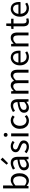

<svg xmlns="http://www.w3.org/2000/svg" viewBox="2521 -3433 925 6007"><g transform="rotate(-90 2983.5 -429.5)"><path d="M330.9 13.4Q293.9 13.4 253.1 -5Q212.4 -23.4 176.9 -56.1H173.2L164.6 0H92.1V-796H183.5V-578.3L179.7 -480.5Q217.2 -513.2 261.3 -535Q305.4 -556.8 350.5 -556.8Q421 -556.8 469.1 -522.5Q517.3 -488.2 542.1 -426.3Q566.8 -364.3 566.8 -280.4Q566.8 -187.9 533.5 -121.7Q500.3 -55.6 446.7 -21.1Q393.1 13.4 330.9 13.4ZM316.3 -63.7Q361 -63.7 396.3 -89.4Q431.6 -115.2 451.9 -163.6Q472.3 -212 472.3 -278.8Q472.3 -339.2 457.7 -384.5Q443.1 -429.8 411.8 -454.9Q380.5 -480.1 328.4 -480.1Q294.3 -480.1 258.3 -461.3Q222.4 -442.4 183.5 -405.9V-119.9Q218.8 -88.7 254.2 -76.2Q289.6 -63.7 316.3 -63.7Z M816.2 13.4Q770.9 13.4 735.1 -4.9Q699.2 -23.2 678.4 -57.9Q657.6 -92.5 657.6 -141.3Q657.6 -230.1 737.5 -277.5Q817.3 -325 990.7 -344.2Q991.1 -379.4 981.8 -410.5Q972.5 -441.7 948.2 -461.5Q923.9 -481.3 879 -481.3Q831.6 -481.3 790.1 -462.8Q748.7 -444.3 716 -422.7L680.9 -486Q706 -502.3 738.8 -518.5Q771.6 -534.7 810.9 -545.7Q850.1 -556.8 893.5 -556.8Q960.2 -556.8 1001.8 -529.1Q1043.3 -501.4 1062.7 -451.5Q1082.1 -401.6 1082.1 -334V0H1007.2L999.5 -64.9H995.7Q957.6 -32.7 912.3 -9.7Q866.9 13.4 816.2 13.4ZM841.8 -60.6Q881 -60.6 916.3 -79Q951.5 -97.4 990.7 -132.4V-283.2Q899.7 -273.1 845.8 -254.3Q792 -235.5 769 -209.1Q746.1 -182.6 746.1 -147.4Q746.1 -100.4 773.9 -80.5Q801.6 -60.6 841.8 -60.6ZM881.4 -640.4 834.6 -686.1 992.7 -871.9 1056.4 -811.8Z M1396.1 13.4Q1338.6 13.4 1285.3 -8.3Q1232 -30 1193.5 -61.7L1238.4 -122.7Q1273.7 -94.3 1312 -76.1Q1350.2 -57.8 1398.9 -57.8Q1452.8 -57.8 1479.4 -82.6Q1506.1 -107.5 1506.1 -143.1Q1506.1 -171.1 1487.7 -189.8Q1469.2 -208.5 1440.5 -221.7Q1411.7 -235 1381.5 -246Q1343.9 -260.6 1307.6 -279.1Q1271.4 -297.7 1247.5 -327.5Q1223.7 -357.2 1223.7 -403Q1223.7 -446.6 1246 -481.3Q1268.3 -516 1310.2 -536.4Q1352.1 -556.8 1410.8 -556.8Q1461.3 -556.8 1504.6 -538.8Q1547.9 -520.9 1579 -495.4L1535.4 -437.5Q1507.4 -458.3 1477.6 -471.9Q1447.8 -485.5 1411.9 -485.5Q1360.2 -485.5 1335.6 -462.2Q1311 -438.9 1311 -407.3Q1311 -381.8 1327.4 -365Q1343.7 -348.2 1370.8 -336.5Q1398 -324.7 1428.2 -313.1Q1458.2 -301.9 1487.5 -289Q1516.7 -276.1 1540.5 -257.9Q1564.4 -239.8 1578.9 -213.5Q1593.4 -187.2 1593.4 -148.2Q1593.4 -104.1 1570.7 -67.1Q1548 -30.1 1504.3 -8.4Q1460.7 13.4 1396.1 13.4Z M1722.1 0V-543.4H1813.5V0ZM1768.4 -655.3Q1741.1 -655.3 1724.5 -671.8Q1707.9 -688.2 1707.9 -716.2Q1707.9 -742.6 1724.5 -758.7Q1741.1 -774.9 1768.4 -774.9Q1794.7 -774.9 1811.9 -758.7Q1829 -742.6 1829 -716.2Q1829 -688.2 1811.9 -671.8Q1794.7 -655.3 1768.4 -655.3Z M2210.9 13.4Q2138.9 13.4 2081.3 -20.3Q2023.7 -54 1990.1 -117.6Q1956.6 -181.2 1956.6 -271Q1956.6 -361.9 1992.9 -425.7Q2029.2 -489.4 2088.9 -523.1Q2148.5 -556.8 2217.8 -556.8Q2271 -556.8 2309.6 -537.8Q2348.1 -518.9 2376.5 -492.7L2330 -432.8Q2306.8 -454.3 2280.4 -467.4Q2254.1 -480.5 2222.1 -480.5Q2172.7 -480.5 2133.9 -454.2Q2095.2 -427.8 2073 -380.8Q2050.8 -333.8 2050.8 -271Q2050.8 -208.7 2072.2 -161.8Q2093.7 -114.9 2131.6 -88.9Q2169.5 -62.9 2219.3 -62.9Q2256.7 -62.9 2289 -78.7Q2321.3 -94.4 2347 -116.9L2386.7 -55.4Q2350.2 -23.3 2304.9 -5Q2259.6 13.4 2210.9 13.4Z M2618.2 13.4Q2572.9 13.4 2537.1 -4.9Q2501.2 -23.2 2480.4 -57.9Q2459.6 -92.5 2459.6 -141.3Q2459.6 -230.1 2539.5 -277.5Q2619.3 -325 2792.7 -344.2Q2793.1 -379.4 2783.8 -410.5Q2774.5 -441.7 2750.2 -461.5Q2725.9 -481.3 2681 -481.3Q2633.6 -481.3 2592.1 -462.8Q2550.7 -444.3 2518 -422.7L2482.9 -486Q2508 -502.3 2540.8 -518.5Q2573.6 -534.7 2612.9 -545.7Q2652.1 -556.8 2695.5 -556.8Q2762.2 -556.8 2803.8 -529.1Q2845.3 -501.4 2864.7 -451.5Q2884.1 -401.6 2884.1 -334V0H2809.2L2801.5 -64.9H2797.7Q2759.6 -32.7 2714.3 -9.7Q2668.9 13.4 2618.2 13.4ZM2643.8 -60.6Q2683 -60.6 2718.3 -79Q2753.5 -97.4 2792.7 -132.4V-283.2Q2701.7 -273.1 2647.8 -254.3Q2594 -235.5 2571 -209.1Q2548.1 -182.6 2548.1 -147.4Q2548.1 -100.4 2575.9 -80.5Q2603.6 -60.6 2643.8 -60.6Z M3056.1 0V-543.4H3131L3139.7 -464.1H3142.1Q3177.7 -502.7 3220.2 -529.7Q3262.6 -556.8 3311.4 -556.8Q3374.1 -556.8 3409.2 -529.1Q3444.2 -501.5 3460.7 -453Q3503.8 -498.9 3547.4 -527.9Q3590.9 -556.8 3640.6 -556.8Q3723.8 -556.8 3764.5 -502.4Q3805.1 -448 3805.1 -344.1V0H3714.4V-332.4Q3714.4 -408.5 3689.7 -442.9Q3665.1 -477.4 3612.8 -477.4Q3581.6 -477.4 3548.2 -456.6Q3514.8 -435.9 3476 -394V0H3385.2V-332.4Q3385.2 -408.5 3360.7 -442.9Q3336.2 -477.4 3283.9 -477.4Q3253.3 -477.4 3219 -456.6Q3184.7 -435.9 3147.5 -394V0Z M4201.7 13.4Q4129.5 13.4 4070.4 -20.6Q4011.3 -54.6 3976.4 -118.2Q3941.6 -181.9 3941.6 -271Q3941.6 -337.5 3961.6 -390.1Q3981.7 -442.7 4016.5 -480.1Q4051.4 -517.6 4095 -537.2Q4138.6 -556.8 4185.4 -556.8Q4254.6 -556.8 4302.8 -525.7Q4351 -494.5 4376.4 -437.1Q4401.9 -379.7 4401.9 -301.7Q4401.9 -287.4 4400.9 -274.1Q4400 -260.7 4397.6 -249.7H4031.9Q4035 -192.4 4058.3 -149.8Q4081.7 -107.2 4121.1 -83.5Q4160.4 -59.8 4212.3 -59.8Q4251.8 -59.8 4284.5 -71.2Q4317.1 -82.7 4347.5 -103.1L4380.3 -42.5Q4344.8 -19.4 4301 -3Q4257.2 13.4 4201.7 13.4ZM4030.7 -315.5H4321.7Q4321.7 -397.1 4286.2 -440.3Q4250.8 -483.6 4186.5 -483.6Q4148.5 -483.6 4115.1 -463.9Q4081.7 -444.3 4059.2 -406.9Q4036.7 -369.6 4030.7 -315.5Z M4536.1 0V-543.4H4611L4619.7 -464.5H4622.1Q4660.8 -503.1 4704.3 -529.9Q4747.9 -556.8 4804.1 -556.8Q4889.8 -556.8 4930 -502.4Q4970.1 -448 4970.1 -344.1V0H4878.7V-332.4Q4878.7 -408.5 4854.5 -442.9Q4830.3 -477.4 4775.5 -477.4Q4733.9 -477.4 4701 -456.4Q4668.2 -435.5 4627.5 -394V0Z M5316.5 13.4Q5258.9 13.4 5225 -9.3Q5191.2 -32 5176.8 -72.8Q5162.4 -113.5 5162.4 -167.7V-469H5081.1V-537.6L5166.7 -543.4L5177 -696.2H5253.2V-543.4H5400.6V-469H5253.2V-165.4Q5253.2 -116 5271.6 -88.5Q5289.9 -61 5337.4 -61Q5352 -61 5369.1 -65.4Q5386.1 -69.8 5398.5 -75.6L5416.8 -7Q5394.2 0.6 5368.2 7Q5342.2 13.4 5316.5 13.4Z M5724.7 13.4Q5652.5 13.4 5593.4 -20.6Q5534.3 -54.6 5499.4 -118.2Q5464.6 -181.9 5464.6 -271Q5464.6 -337.5 5484.6 -390.1Q5504.7 -442.7 5539.5 -480.1Q5574.4 -517.6 5618 -537.2Q5661.6 -556.8 5708.4 -556.8Q5777.6 -556.8 5825.8 -525.7Q5874 -494.5 5899.4 -437.1Q5924.9 -379.7 5924.9 -301.7Q5924.9 -287.4 5923.9 -274.1Q5923 -260.7 5920.6 -249.7H5554.9Q5558 -192.4 5581.3 -149.8Q5604.7 -107.2 5644.1 -83.5Q5683.4 -59.8 5735.3 -59.8Q5774.8 -59.8 5807.5 -71.2Q5840.1 -82.7 5870.5 -103.1L5903.3 -42.5Q5867.8 -19.4 5824 -3Q5780.2 13.4 5724.7 13.4ZM5553.7 -315.5H5844.7Q5844.7 -397.1 5809.2 -440.3Q5773.8 -483.6 5709.5 -483.6Q5671.5 -483.6 5638.1 -463.9Q5604.7 -444.3 5582.2 -406.9Q5559.7 -369.6 5553.7 -315.5Z"/></g></svg>

Font: Noto Sans HK Thin
Style: Regular
Weight: 100
Designer: Ryoko NISHIZUKA 西塚涼子 (kana, bopomofo & ideographs); Paul D. Hunt (Latin, Greek & Cyrillic); Sandoll Communications 산돌커뮤니
Foundry: Adobe
Version: Version 2.004-H2;hotconv 1.0.118;makeotfexe 2.5.65603